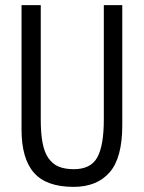

<svg xmlns="http://www.w3.org/2000/svg" viewBox="-20 -720 561 749"><path d="M385 -700H457V-231Q457 -104 407.5 -47.5Q358 9 267 9Q161 9 112.5 -46Q64 -101 64 -215V-700H139V-254Q139 -200 146 -163Q153 -126 169 -103Q185 -80 209 -70Q233 -60 268 -60Q334 -60 359.5 -106Q385 -152 385 -254Z"/></svg>

Font: PT Sans Narrow
Style: Regular
Weight: 400
Width: 3
Designer: A.Korolkova, O.Umpeleva, V.Yefimov
Foundry: ParaType Ltd
Version: Version 2.003W OFL